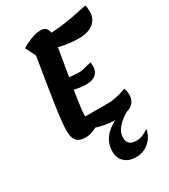

<svg xmlns="http://www.w3.org/2000/svg" viewBox="-243 -838 1100 1251"><g transform="rotate(-30 306.5 -212.0)"><path d="M180 26Q135 26 114 3Q93 -20 93 -71Q93 -98 96.5 -136.5Q100 -175 108.5 -234Q117 -293 131 -382Q145 -471 166 -599L128 -675Q168 -699 205.5 -712.5Q243 -726 274 -726Q328 -726 328 -660Q328 -650 323.5 -619.5Q319 -589 312 -545.5Q305 -502 296 -450Q287 -398 278 -345Q269 -292 261.5 -244.5Q254 -197 249.5 -160.5Q245 -124 245 -105Q245 -74 255.5 -52.5Q266 -31 288 -14Q236 26 180 26ZM414 25Q354 25 296.5 10.5Q239 -4 192 -32L215 -94H435Q468 -98 497.5 -105Q527 -112 555 -124Q561 -109 563 -98Q565 -87 565 -73Q565 -24 528 0.5Q491 25 414 25ZM357 -271Q332 -271 306 -275Q280 -279 244 -288L260 -371Q287 -367 314.5 -365Q342 -363 372 -363L451 -382Q452 -375 452.5 -366.5Q453 -358 453 -351Q453 -313 428 -292Q403 -271 357 -271ZM468 -555Q433 -555 396.5 -559Q360 -563 324.5 -572Q289 -581 256 -593L276 -676Q343 -676 395 -682Q447 -688 497 -697.5Q547 -707 607 -720Q611 -706 612 -694Q613 -682 613 -671Q613 -632 593.5 -606Q574 -580 541.5 -567.5Q509 -555 468 -555ZM402 302Q348 302 316 272.5Q284 243 284 194Q284 118 341 66Q398 14 507 -10H539Q462 29 425.5 68Q389 107 389 150Q389 210 457 210Q480 210 502 201.5Q524 193 549 175Q544 210 523.5 239Q503 268 471.5 285Q440 302 402 302Z"/></g></svg>

Font: Lemonada Medium
Style: Regular
Weight: 500
Designer: Mohamed Gaber (Arabic), Eduardo Tunni (Latin)
Foundry: Kief Type Foundry
Version: Version 4.004; ttfautohint (v1.8.2)